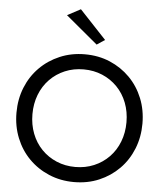

<svg xmlns="http://www.w3.org/2000/svg" viewBox="-62 -1014 915 1078"><g transform="rotate(5 395.0 -475.0)"><path d="M350 -960 500 -800 455 -770 275 -920ZM40 -350Q40 -427 66.5 -492.5Q93 -558 141 -606.5Q189 -655 254 -682.5Q319 -710 395 -710Q472 -710 536.5 -682.5Q601 -655 649 -606.5Q697 -558 723.5 -492.5Q750 -427 750 -350Q750 -274 723.5 -208Q697 -142 649 -93.5Q601 -45 536.5 -17.5Q472 10 395 10Q319 10 254 -17.5Q189 -45 141 -93.5Q93 -142 66.5 -208Q40 -274 40 -350ZM130 -350Q130 -291 149.5 -240.5Q169 -190 205 -153Q241 -116 289.5 -95.5Q338 -75 395 -75Q452 -75 500.5 -95.5Q549 -116 585 -153Q621 -190 640.5 -240.5Q660 -291 660 -350Q660 -409 640.5 -459.5Q621 -510 585 -547Q549 -584 500.5 -604.5Q452 -625 395 -625Q338 -625 289.5 -604.5Q241 -584 205 -547Q169 -510 149.5 -459.5Q130 -409 130 -350Z"/></g></svg>

Font: Venryn Sans
Style: Regular
Weight: 400
Designer: Owen Earl, indestructible type* (font) & Cristiano Sobral (main changes)
Version: Version 3.600; ttfautohint (v1.8.3)